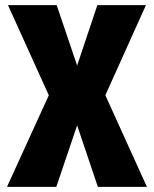

<svg xmlns="http://www.w3.org/2000/svg" viewBox="-20 -731 603 751"><path d="M201.7 -710.9 281.7 -474.6 360.8 -710.9H550.8L392.1 -358.4L554.7 0H362.8L281.7 -240.7L200.2 0H7.3L170.9 -358.4L11.2 -710.9Z"/></svg>

Font: Roboto Condensed Black
Style: Regular
Weight: 900
Designer: Christian Robertson
Foundry: Google
Version: Version 3.008; 2023